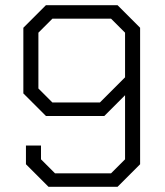

<svg xmlns="http://www.w3.org/2000/svg" viewBox="-20 -720 635 740"><path d="M80 -87V-159H138V-106L192 -52H408L462 -106V-353L382 -273H157L70 -360V-613L157 -700H433L520 -613V-87L433 0H167ZM365 -325 462 -422V-594L408 -648H182L128 -594V-379L182 -325Z"/></svg>

Font: Chakra Petch Light
Style: Regular
Weight: 300
Designer: Katatrad Aksorn Co.,Ltd.
Foundry: Cadson Demak Co.,Ltd.
Version: Version 1.000; ttfautohint (v1.6)